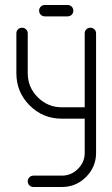

<svg xmlns="http://www.w3.org/2000/svg" viewBox="-20 -747 449 767"><path d="M45.4 -454.6V-613.8Q45.4 -623.5 52 -629.9Q58.6 -636.2 68.1 -636.2Q77.6 -636.2 84.2 -629.6Q90.8 -623 90.8 -613.8V-454.6Q90.8 -398.4 130.9 -358.4Q170.9 -318.4 227.1 -318.4H318.4V-613.8Q318.4 -623.5 325 -629.9Q331.5 -636.2 341.1 -636.2Q350.6 -636.2 357.2 -629.6Q363.8 -623 363.8 -613.8V-136.2Q363.8 -80.1 323.7 -40Q283.7 0 227.1 0H113.8Q104 0 97.4 -6.6Q90.8 -13.2 90.8 -22.7Q90.8 -32.2 97.4 -38.8Q104 -45.4 113.8 -45.4H227.1Q264.2 -45.4 291.3 -72.3Q318.4 -99.1 318.4 -136.2V-272.9H227.1Q151.4 -272.9 98.4 -325.9Q45.4 -378.9 45.4 -454.6ZM159.2 -727.1H250Q259.8 -727.1 266.4 -720.5Q272.9 -713.9 272.9 -704.3Q272.9 -694.8 266.4 -688.2Q259.8 -681.6 250 -681.6H159.2Q149.4 -681.6 142.8 -688.2Q136.2 -694.8 136.2 -704.3Q136.2 -713.9 142.8 -720.5Q149.4 -727.1 159.2 -727.1Z"/></svg>

Font: OpenGost Type A TT
Style: Regular
Weight: 400
Version: Version 0.3